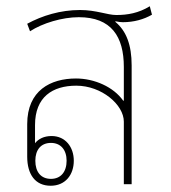

<svg xmlns="http://www.w3.org/2000/svg" viewBox="-20 -589 546 614"><path d="M142 5C189 5 216 -30 216 -75C216 -119 189 -154 145 -154C121 -154 103 -145 92 -131V-189C92 -279 148 -315 224 -315C305 -315 376 -254 376 -200V0H401V-380C401 -445 384 -490 349 -519V-521C358 -519 367 -518 373 -518C408 -518 440 -527 466 -542L459 -569C423 -547 388 -541 352 -541C323 -541 288 -557 236 -557C173 -557 115 -539 67 -513L76 -489C116 -515 179 -534 232 -534C336 -534 376 -472 376 -375V-267H374C343 -311 282 -338 223 -338C142 -338 67 -300 67 -192V-88C67 -31 93 5 142 5ZM143 -17C111 -17 93 -39 93 -75C93 -110 111 -132 143 -132C174 -132 193 -110 193 -75C193 -39 174 -17 143 -17Z"/></svg>

Font: Noto Sans Thai Looped SemiCondensed Thin
Style: Regular
Weight: 100
Width: 4
Designer: Sasikarn Vongin, Ben Mitchell
Foundry: The Fontpad Ltd
Version: Version 1.001